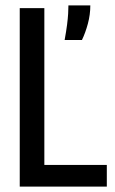

<svg xmlns="http://www.w3.org/2000/svg" viewBox="-20 -690 425 710"><path d="M53 0V-660H144V0ZM83 0V-80H375V0ZM219 -542Q225 -575 228 -598.5Q231 -622 232 -639.5Q233 -657 233 -670H314Q314 -636 305 -602.5Q296 -569 283 -542Z"/></svg>

Font: Bricolage Grotesque 72pt SemiCondensed
Style: Regular
Weight: 400
Width: 4
Designer: Mathieu Triay
Foundry: Atelier Triay
Version: Version 1.001;gftools[0.9.33.dev8+g029e19f]